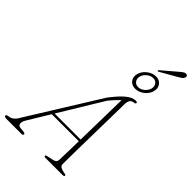

<svg xmlns="http://www.w3.org/2000/svg" viewBox="-333 -1188 1300 1300"><g transform="rotate(45 316.5 -538.5)"><path d="M97.5 -83Q83 -57.5 86.5 -41.8Q90 -26 107 -24L142 -20.5Q156.5 -19 156.5 -9.5Q156.5 0 139.5 0H-2Q-23.5 0 -23.5 -11Q-23.5 -20 -2 -23Q15.5 -24.5 32 -37.2Q48.5 -50 64 -79.5L376 -581.5Q425.5 -647 462.2 -677Q499 -707 530 -707Q545 -707 545 -698.5Q545 -689 529 -688Q494.5 -685.5 493 -637Q493 -615 492 -570Q491 -525 490 -466.5Q489 -408 487.8 -345Q486.5 -282 485.5 -223.5Q484.5 -165 484 -119.8Q483.5 -74.5 483.5 -52.5Q483.5 -37 497.2 -29.2Q511 -21.5 537 -17Q550.5 -16.5 550.5 -8.5Q550.5 0 535 0H370.5Q359 0 359 -8Q359 -14.5 369.5 -16.5L416 -26.5Q445.5 -32 447 -56Q448 -79 449 -128.2Q450 -177.5 451.5 -239.5H192.5ZM392.5 -568.5 203 -256.5H452Q453 -310 454.2 -366.5Q455.5 -423 456.5 -476Q457.5 -529 458.2 -572Q459 -615 459.5 -641Q448.5 -631.5 431 -613Q413.5 -594.5 392.5 -568.5ZM593 -1047Q611.5 -1063 623.5 -1071Q635.5 -1079 646.5 -1076Q654.5 -1074 657 -1067.5Q659.5 -1061 655 -1052.5Q651.5 -1042.5 640.2 -1035Q629 -1027.5 614 -1019L501 -954.5Q494.5 -951 491.5 -954.5Q489.5 -957 492 -960Q494.5 -963 497 -965ZM469.5 -760.5Q436 -760.5 418.2 -784Q400.5 -807.5 409.5 -840.5Q418 -873 448 -896.5Q478 -920 511.5 -920Q544.5 -920 562.2 -896.5Q580 -873 571.5 -840.5Q563.5 -807.5 533.5 -784Q503.5 -760.5 469.5 -760.5ZM505.5 -898.5Q482.5 -898.5 461.2 -881.5Q440 -864.5 433.5 -840.5Q427.5 -817 440 -799.8Q452.5 -782.5 476 -782.5Q499.5 -782.5 520.2 -799.8Q541 -817 547.5 -840.5Q553.5 -864.5 541.2 -881.5Q529 -898.5 505.5 -898.5Z"/></g></svg>

Font: Fraunces 9pt S000 Thin
Style: Italic
Weight: 100
Italic angle: -16°
Version: Version 1.000; ttfautohint (v1.8.3)